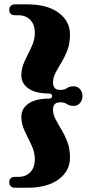

<svg xmlns="http://www.w3.org/2000/svg" viewBox="-20 -750 436 882"><path d="M219.5 -308.5Q219.5 -320.5 204 -320.5Q144.5 -320.5 111.2 -343.2Q78 -366 78 -404Q78 -437 93.5 -469.5Q109 -502 124.5 -534.2Q140 -566.5 140 -598.5Q140 -637 119.2 -658.5Q98.5 -680 64.5 -680H49.5Q22.5 -680 22.5 -705Q22.5 -715.5 29 -722.8Q35.5 -730 49.5 -730H105Q197.5 -730 249.5 -691.2Q301.5 -652.5 301.5 -592Q301.5 -552 289.8 -520.5Q278 -489 262.5 -463.5Q247 -438 235.2 -415.8Q223.5 -393.5 223.5 -371Q223.5 -337 256 -337Q276 -337 287.5 -345.2Q299 -353.5 317.5 -353.5Q336.5 -353.5 347.8 -340.2Q359 -327 359 -308.5Q359 -290.5 347.8 -277Q336.5 -263.5 317.5 -263.5Q299 -263.5 287.5 -271.8Q276 -280 256 -280Q223.5 -280 223.5 -246Q223.5 -224.5 235.2 -202Q247 -179.5 262.5 -154Q278 -128.5 289.8 -97.2Q301.5 -66 301.5 -25.5Q301.5 35 249.5 73.8Q197.5 112.5 105 112.5H49.5Q35.5 112.5 29 105.2Q22.5 98 22.5 87.5Q22.5 62.5 49.5 62.5H64.5Q98.5 62.5 119.2 41Q140 19.5 140 -18.5Q140 -51.5 124.5 -83.5Q109 -115.5 93.5 -148Q78 -180.5 78 -213.5Q78 -251.5 111.2 -274.2Q144.5 -297 204 -297Q219.5 -297 219.5 -308.5Z"/></svg>

Font: Fraunces 144pt Soft Black
Style: Regular
Weight: 900
Version: Version 1.000;[b76b70a41]